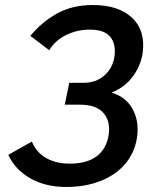

<svg xmlns="http://www.w3.org/2000/svg" viewBox="-20 -737 633 765"><path d="M244 8Q162 8 101.5 -26Q41 -60 13 -120L107 -173Q125 -129 164.5 -107Q204 -85 258 -85Q327 -85 366 -115Q405 -145 413 -200Q421 -253 392.5 -286.5Q364 -320 298 -320H238L256 -407H311Q363 -407 396 -436.5Q429 -466 436 -511Q443 -561 419.5 -590Q396 -619 338 -619Q288 -619 244.5 -598Q201 -577 176 -537L101 -594Q146 -649 207 -683Q268 -717 350 -717Q453 -717 507 -665.5Q561 -614 548 -523Q540 -474 509 -432Q478 -390 425 -368Q483 -350 509 -301.5Q535 -253 526 -189Q516 -127 478 -83Q440 -39 379.5 -15.5Q319 8 244 8Z"/></svg>

Font: Raleway SemiBold
Style: Italic
Weight: 600
Italic angle: -12°
Designer: Matt McInerney, Pablo Impallari, Rodrigo Fuenzalida
Foundry: Matt McInerney, Pablo Impallari, Rodrigo Fuenzalida
Version: Version 4.026